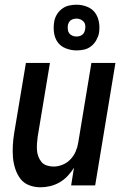

<svg xmlns="http://www.w3.org/2000/svg" viewBox="-20 -787 540 815"><path d="M152 8Q126 8 103 -1Q80 -10 66 -29Q52 -48 44.5 -71.5Q37 -95 35 -119.5Q33 -144 34.5 -170Q36 -196 40 -221L90 -520H192L140 -207Q138 -193 137 -178Q136 -163 137 -149Q138 -135 143 -122Q148 -109 156.5 -99Q165 -89 179 -84.5Q193 -80 207 -80Q226 -80 245 -87.5Q264 -95 278.5 -110Q293 -125 301 -143.5Q309 -162 312 -181L368 -520H470L384 0H282L294 -75Q283 -57 267.5 -40.5Q252 -24 233 -13Q214 -2 193 3Q172 8 152 8ZM305 -573Q282 -573 260 -581.5Q238 -590 225.5 -607Q213 -624 209.5 -647Q206 -670 210 -694Q212 -709 220.5 -724Q229 -739 243 -749.5Q257 -760 273 -763.5Q289 -767 305 -767Q328 -767 349.5 -758.5Q371 -750 383.5 -733Q396 -716 400 -693Q404 -670 400 -646Q397 -631 388.5 -616Q380 -601 366.5 -590.5Q353 -580 337 -576.5Q321 -573 305 -573ZM304 -632Q310 -632 316.5 -633.5Q323 -635 328.5 -639Q334 -643 337 -649Q340 -655 341 -661Q343 -670 342 -679Q341 -688 335.5 -694.5Q330 -701 322 -704.5Q314 -708 305 -708Q299 -708 292.5 -706.5Q286 -705 280.5 -701Q275 -697 272 -691Q269 -685 268 -679Q267 -670 268 -661Q269 -652 274 -645.5Q279 -639 287 -635.5Q295 -632 304 -632Z"/></svg>

Font: Iosevka SS18 Semibold
Style: Italic
Weight: 600
Italic angle: -9°
Monospace: yes
Designer: Belleve Invis
Foundry: Belleve Invis
Version: Version 25.1.1; ttfautohint (v1.8.4)